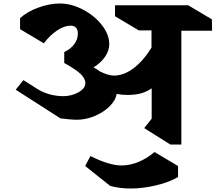

<svg xmlns="http://www.w3.org/2000/svg" viewBox="-20 -816 1235 1100"><path d="M1019 -640V12H956L806 -82L849 -136V-310Q818 -289 785.5 -280.5Q753 -272 710 -272Q680 -272 648 -278Q643 -242 608.5 -207.5Q574 -173 523 -151.5Q472 -130 421 -130Q402 -130 374.5 -132.5Q347 -135 326 -138L70 -302L114 -357L174 -319Q214 -291 256 -278Q298 -265 345 -265Q393 -266 431 -288Q469 -310 469 -340Q469 -366 441.5 -392.5Q414 -419 348 -455V-518Q385 -535 405.5 -563Q426 -591 426 -623Q426 -669 384 -669Q349 -669 308 -642Q267 -615 231 -568L95 -649V-712Q135 -749 199.5 -772.5Q264 -796 322 -796Q389 -796 455.5 -761Q522 -726 564 -672Q606 -618 606 -563Q606 -526 582 -491Q558 -456 516 -430Q533 -421 552 -407Q600 -383 633 -383Q689 -383 744.5 -424.5Q800 -466 848 -543V-642H775L639 -723V-786H1058L1194 -705L1195 -640ZM865 55 1000 135V198Q951 228 874 246Q797 264 730 264Q664 264 611 249L468 135L498 78Q606 132 676 132Q725 132 774 111.5Q823 91 865 55Z"/></svg>

Font: Inknut Antiqua
Style: Bold
Weight: 700
Designer: Claus Eggers Sørensen
Foundry: Claus Eggers Sørensen
Version: Version 1.003; ttfautohint (v1.8.2) -l 8 -r 50 -G 200 -x 14 